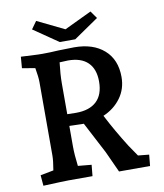

<svg xmlns="http://www.w3.org/2000/svg" viewBox="-95 -965 894 1048"><g transform="rotate(-10 351.5 -441.5)"><path d="M55 -54 128 -68Q137 -120 137 -149V-557Q137 -583 128 -635L56 -647L61 -710Q151 -705 179 -705Q222 -705 268 -708Q328 -710 356 -710Q461 -710 522 -656Q583 -602 583 -506Q583 -440 546.5 -390Q510 -340 449 -314Q496 -223 554 -131L597 -68L658 -62L652 0H480L427 -116L336 -290H325Q302 -290 256 -292V-179Q256 -133 264 -69L339 -62L333 0H201Q178 0 60 5ZM305 -356Q379 -356 418.5 -393Q458 -430 458 -503Q458 -572 420.5 -608.5Q383 -645 311 -645L264 -643Q256 -577 256 -527V-357ZM327 -815 478 -887 507 -846 370 -752H284L147 -846L177 -888Z"/></g></svg>

Font: Andada Pro
Style: Bold
Weight: 700
Designer: Carolina Giovagnoli
Foundry: Huerta Tipografica
Version: Version 3.005; ttfautohint (v1.8.4)